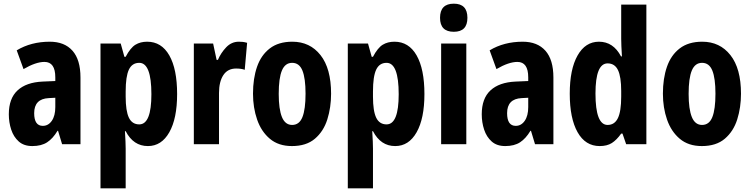

<svg xmlns="http://www.w3.org/2000/svg" viewBox="-20 -785 4089 1045"><path d="M251 -558Q331 -558 374.5 -509Q418 -460 418 -363V0H318L296 -73H293Q268 -31 236.5 -10.5Q205 10 156 10Q110 10 82 -15Q54 -40 41 -79.5Q28 -119 28 -163Q28 -249 75.5 -293Q123 -337 212 -341L281 -344V-364Q281 -448 222 -448Q175 -448 108 -409L71 -511Q149 -558 251 -558ZM245 -251Q166 -247 166 -169Q166 -100 213 -100Q243 -100 262 -127.5Q281 -155 281 -202V-253Z M781 -558Q859 -558 901.5 -483.5Q944 -409 944 -273Q944 -140 901.5 -65Q859 10 785 10Q706 10 664 -71H660Q662 -39 663 -15Q664 9 664 24V240H527V-548H637L657 -476H664Q690 -525 717 -541.5Q744 -558 781 -558ZM738 -443Q699 -443 681.5 -406Q664 -369 664 -287V-259Q664 -181 681.5 -144.5Q699 -108 738 -108Q804 -108 804 -272Q804 -443 738 -443Z M1280 -558Q1290 -558 1300.5 -557Q1311 -556 1325 -552L1312 -405Q1294 -412 1265 -412Q1219 -412 1195.5 -376Q1172 -340 1172 -279V0H1035V-548H1140L1159 -459H1166Q1182 -497 1211 -527.5Q1240 -558 1280 -558Z M1782 -275Q1782 -200 1761.5 -135Q1741 -70 1694 -30Q1647 10 1569 10Q1496 10 1449 -29.5Q1402 -69 1379.5 -134Q1357 -199 1357 -275Q1357 -358 1379 -421.5Q1401 -485 1448.5 -521.5Q1496 -558 1571 -558Q1667 -558 1724.5 -485Q1782 -412 1782 -275ZM1497 -274Q1497 -191 1514.5 -148Q1532 -105 1570 -105Q1609 -105 1626 -147.5Q1643 -190 1643 -275Q1643 -359 1626 -401Q1609 -443 1570 -443Q1532 -443 1514.5 -401.5Q1497 -360 1497 -274Z M2127 -558Q2205 -558 2247.5 -483.5Q2290 -409 2290 -273Q2290 -140 2247.5 -65Q2205 10 2131 10Q2052 10 2010 -71H2006Q2008 -39 2009 -15Q2010 9 2010 24V240H1873V-548H1983L2003 -476H2010Q2036 -525 2063 -541.5Q2090 -558 2127 -558ZM2084 -443Q2045 -443 2027.5 -406Q2010 -369 2010 -287V-259Q2010 -181 2027.5 -144.5Q2045 -108 2084 -108Q2150 -108 2150 -272Q2150 -443 2084 -443Z M2450 -765Q2524 -765 2524 -688Q2524 -612 2450 -612Q2375 -612 2375 -688Q2375 -765 2450 -765ZM2518 -548V0H2381V-548Z M2825 -558Q2905 -558 2948.5 -509Q2992 -460 2992 -363V0H2892L2870 -73H2867Q2842 -31 2810.5 -10.5Q2779 10 2730 10Q2684 10 2656 -15Q2628 -40 2615 -79.5Q2602 -119 2602 -163Q2602 -249 2649.5 -293Q2697 -337 2786 -341L2855 -344V-364Q2855 -448 2796 -448Q2749 -448 2682 -409L2645 -511Q2723 -558 2825 -558ZM2819 -251Q2740 -247 2740 -169Q2740 -100 2787 -100Q2817 -100 2836 -127.5Q2855 -155 2855 -202V-253Z M3244 10Q3166 10 3123.5 -65.5Q3081 -141 3081 -275Q3081 -408 3123.5 -483Q3166 -558 3240 -558Q3318 -558 3360 -478H3365Q3363 -510 3362 -534Q3361 -558 3361 -574V-760H3498V0H3388L3368 -58H3361Q3336 -23 3310 -6.5Q3284 10 3244 10ZM3287 -105Q3325 -105 3343 -142Q3361 -179 3361 -259V-290Q3361 -367 3343.5 -403.5Q3326 -440 3287 -440Q3221 -440 3221 -276Q3221 -105 3287 -105Z M4013 -275Q4013 -200 3992.5 -135Q3972 -70 3925 -30Q3878 10 3800 10Q3727 10 3680 -29.5Q3633 -69 3610.5 -134Q3588 -199 3588 -275Q3588 -358 3610 -421.5Q3632 -485 3679.5 -521.5Q3727 -558 3802 -558Q3898 -558 3955.5 -485Q4013 -412 4013 -275ZM3728 -274Q3728 -191 3745.5 -148Q3763 -105 3801 -105Q3840 -105 3857 -147.5Q3874 -190 3874 -275Q3874 -359 3857 -401Q3840 -443 3801 -443Q3763 -443 3745.5 -401.5Q3728 -360 3728 -274Z"/></svg>

Font: Noto Sans Bengali ExtraCondensed
Style: Bold
Weight: 700
Width: 2
Designer: Joana Ranito - Universal Thirst; Jelle Bosma - Monotype Design Team
Foundry: Universal Thirst ehf.
Version: Version 3.000; ttfautohint (v1.8.4.7-5d5b)